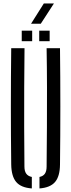

<svg xmlns="http://www.w3.org/2000/svg" viewBox="-20 -1077 410 1104"><path d="M44.5 -131.5Q42.5 -298 42.5 -465.8Q42.5 -633.5 44.5 -800H121Q120 -689 119.2 -574.2Q118.5 -459.5 119 -345Q119.5 -230.5 120.5 -119Q120.5 -93 130.8 -78.5Q141 -64 163 -59.5V6.5Q100.5 2 73 -30.8Q45.5 -63.5 44.5 -131.5ZM207 6.5V-59.5Q228.5 -64 238.2 -78.5Q248 -93 248 -119Q249 -230.5 249.8 -345Q250.5 -459.5 250.2 -574.2Q250 -689 248 -800H325Q327 -633.5 327 -465.8Q327 -298 325 -131.5Q324.5 -63.5 296.8 -30.8Q269 2 207 6.5ZM205.5 -840V-900.5H265.5V-840ZM105 -840V-900.5H165V-840ZM158.5 -940.5 232 -1057H290L214.5 -940.5Z"/></svg>

Font: Big Shoulders Stencil Display Thin Medium
Style: Regular
Weight: 500
Version: Version 2.001